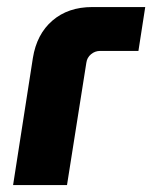

<svg xmlns="http://www.w3.org/2000/svg" viewBox="-20 -533 438 553"><path d="M17.7 0 74.7 -366Q85.7 -434.7 131 -473.7Q176.3 -512.7 245.7 -512.7H398.3L378.7 -386.3H268Q253.7 -386.3 242.2 -376.8Q230.7 -367.3 228.7 -352.3L173 0Z"/></svg>

Font: MuseoModerno Thin
Style: Italic
Weight: 100
Italic angle: -9°
Designer: Pablo Cosgaya, Héctor Gatti, Marcela Romero, and the Authors of The MuseoModerno Project.
Foundry: Omnibus-Type Team
Version: Version 1.003